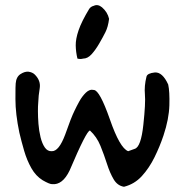

<svg xmlns="http://www.w3.org/2000/svg" viewBox="-20 -680 716 734"><path d="M276 -456Q270 -481 269.5 -506Q269 -531 280.5 -564.5Q292 -598 321 -646Q327 -655 339 -658Q354 -665 370 -652Q391 -634 397 -608Q395 -592 391.5 -579.5Q388 -567 383 -557Q373 -537 359 -513Q345 -489 330 -472.5Q315 -456 298 -456Q287 -453 276 -456ZM454 34Q429 30 414.5 5.5Q400 -19 389 -53.5Q378 -88 364 -122.5Q350 -157 324 -181Q311 -181 246 -28Q219 28 179 24Q169 24 143 9Q117 -7 100 -37Q83 -67 72.5 -103Q62 -139 54 -173Q39 -245 39 -301Q39 -358 40 -361Q42 -386 58 -396.5Q74 -407 88 -406Q104 -404 113 -395Q136 -372 132 -344Q127 -315 126 -285Q125 -276 125 -254.5Q125 -233 127 -206.5Q129 -180 135 -155.5Q141 -131 151.5 -116Q162 -101 178 -102Q205 -101 229 -165Q252 -231 265 -257Q272 -272 283 -292Q294 -312 308.5 -326Q323 -340 339 -336Q361 -335 400 -224Q438 -114 470 -102L495 -111Q519 -118 528 -203Q537 -286 534 -319Q531 -351 540 -387Q543 -400 572 -403Q601 -405 623 -357Q629 -330 627.5 -277.5Q626 -225 605 -162Q591 -120 570.5 -78.5Q550 -37 522 -6.5Q494 24 454 34Z"/></svg>

Font: Mansalva
Style: Regular
Weight: 400
Designer: Carolina Short
Foundry: Carolina Short
Version: Version 2.112; ttfautohint (v1.8.4.7-5d5b)